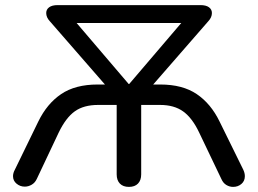

<svg xmlns="http://www.w3.org/2000/svg" viewBox="-20 -725 1011 752"><path d="M437 -42V-314H364Q308 -314 273 -289Q238 -264 210 -206L124 -24Q117 -9 104 -1.5Q91 6 77 6Q59 6 45 -5.5Q31 -17 31 -35Q31 -47 38 -60L130 -249Q164 -319 219.5 -356.5Q275 -394 362 -394H391L175 -642Q161 -657 161 -674Q161 -688 172.5 -696.5Q184 -705 206 -705H765Q787 -705 798.5 -696.5Q810 -688 810 -674Q810 -657 796 -642L580 -394H608Q695 -394 750.5 -356.5Q806 -319 840 -249L933 -60Q939 -47 939 -35Q939 -16 925.5 -4.5Q912 7 893 7Q879 7 866.5 -0.5Q854 -8 847 -24L760 -206Q733 -263 697.5 -288.5Q662 -314 607 -314H533V-42Q533 -19 520.5 -6Q508 7 485 7Q462 7 449.5 -6Q437 -19 437 -42ZM486 -396 690 -635H280L484 -396Z"/></svg>

Font: SN Pro
Style: Regular
Weight: 400
Designer: Tobias Whetton
Foundry: Supernotes
Version: Version 1.003